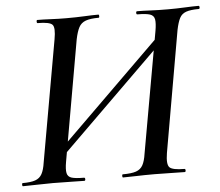

<svg xmlns="http://www.w3.org/2000/svg" viewBox="-47 -678 835 730"><g transform="rotate(-5 370.0 -312.5)"><path d="M145 -71 129 -88 607 -558 623 -541ZM12 0Q9 0 9 -6Q9 -12 12 -12Q43 -12 60 -18Q77 -24 85.5 -39.5Q94 -55 98 -83L180 -546Q188 -590 177.5 -601.5Q167 -613 121 -613Q118 -613 118 -619Q118 -625 121 -625Q144 -625 173 -623.5Q202 -622 232 -622Q271 -622 300.5 -623.5Q330 -625 354 -625Q357 -625 357 -619Q357 -613 354 -613Q322 -613 304.5 -606.5Q287 -600 278.5 -584Q270 -568 264 -539L183 -78Q178 -50 181 -35.5Q184 -21 199 -16.5Q214 -12 246 -12Q250 -12 250 -6Q250 0 246 0Q222 0 193 -1Q164 -2 126 -2Q95 -2 64.5 -1Q34 0 12 0ZM394 0Q391 0 391 -6Q391 -12 394 -12Q427 -12 444.5 -18Q462 -24 470.5 -39.5Q479 -55 483 -83L565 -544Q570 -573 567.5 -588Q565 -603 550 -608Q535 -613 502 -613Q498 -613 498 -619Q498 -625 502 -625Q525 -625 553.5 -623.5Q582 -622 620 -622Q652 -622 683 -623.5Q714 -625 736 -625Q740 -625 740 -619Q740 -613 736 -613Q705 -613 688 -607Q671 -601 663 -585.5Q655 -570 649 -541L568 -78Q561 -35 572.5 -23.5Q584 -12 629 -12Q633 -12 633 -6Q633 0 629 0Q605 0 575 -1Q545 -2 514 -2Q474 -2 445 -1Q416 0 394 0Z"/></g></svg>

Font: Cormorant SemiBold
Style: Italic
Weight: 600
Italic angle: -10°
Designer: Christian Thalmann (Catharsis Fonts)
Foundry: Catharsis Fonts
Version: Version 4.000